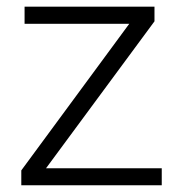

<svg xmlns="http://www.w3.org/2000/svg" viewBox="-20 -548 527 568"><path d="M458.5 -50.3V0H43V-43.9L362.3 -477.5H52.7V-528.3H437V-484.9L116.2 -50.3Z"/></svg>

Font: Vazirmatn RD FD ExtraLight
Style: Regular
Weight: 200
Designer: Saber Rastikerdar
Foundry: Saber Rastikerdar
Version: Version 33.003